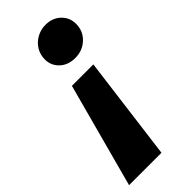

<svg xmlns="http://www.w3.org/2000/svg" viewBox="-262 -586 779 779"><g transform="rotate(-45 128.0 -196.0)"><path d="M-33 154 88 -295H211L153 154ZM178 -365Q137 -365 111.5 -389Q86 -413 86 -448Q86 -475 99 -497Q112 -519 135.5 -532.5Q159 -546 187 -546Q227 -546 252.5 -521.5Q278 -497 278 -461Q278 -420 249 -392.5Q220 -365 178 -365Z"/></g></svg>

Font: Montserrat Thin
Style: Bold Italic
Weight: 700
Italic angle: -11.3°
Version: Version 9.000